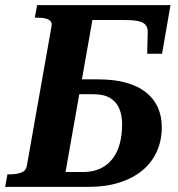

<svg xmlns="http://www.w3.org/2000/svg" viewBox="-42 -730 696 750"><path d="M624 -710 591 -520H533L535 -602Q536 -622 526.5 -633Q517 -644 495.5 -648Q474 -652 440 -652H319L214 -58H283Q320 -58 348.5 -71Q377 -84 396.5 -108.5Q416 -133 425.5 -167.5Q435 -202 435 -245Q435 -279 424 -305.5Q413 -332 388.5 -347Q364 -362 322 -362H200L210 -420H341Q404 -420 450.5 -407Q497 -394 528 -369.5Q559 -345 574.5 -310.5Q590 -276 590 -233Q590 -182 571 -139Q552 -96 515 -65Q478 -34 424.5 -17Q371 0 302 0H-22L-13 -49H-4Q23 -49 41.5 -56Q60 -63 63 -83L159 -626Q162 -639 156 -646.5Q150 -654 137 -657.5Q124 -661 104 -661H94L103 -710Z"/></svg>

Font: Roboto Serif 72pt SemiCondensed SemiBold
Style: Italic
Weight: 600
Width: 4
Italic angle: -10°
Designer: Greg Gazdowicz
Foundry: Commercial Type
Version: Version 1.008